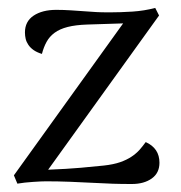

<svg xmlns="http://www.w3.org/2000/svg" viewBox="-20 -458 456 485"><path d="M200.2 -396Q170.9 -395 150.9 -389.9Q130.9 -384.8 117.9 -375.2Q105 -365.7 97.7 -352.3Q90.3 -338.9 85.9 -321.8Q73.2 -325.7 64.9 -331.5Q56.6 -337.4 51.8 -344.5Q46.9 -351.6 44.9 -359.6Q43 -367.7 43 -376Q43 -403.8 64.9 -418.5Q86.9 -433.1 122.1 -433.1Q140.1 -433.1 158.9 -431.9Q177.7 -430.7 195.3 -429.4Q212.9 -428.2 223.4 -427.5Q233.9 -426.8 257.8 -426.8Q284.2 -426.8 314.5 -428.7Q344.7 -430.7 372.1 -438L381.8 -418.9L101.6 -29.3Q149.9 -31.2 183.8 -34.2Q217.8 -37.1 242.2 -39.8Q266.6 -42.5 283.4 -48.3Q300.3 -54.2 312.3 -62.3Q324.2 -70.3 332.3 -79.3Q340.3 -88.4 348.1 -99.1Q382.8 -83.5 382.8 -46.9Q382.8 -21 363.3 -7.1Q343.8 6.8 313 6.8Q286.6 6.8 264.9 6.1Q243.2 5.4 216.1 3.9Q189 2.4 157.5 1.2Q126 0 96.2 0Q85 0 63.2 1.5Q41.5 2.9 23.9 5.9L15.1 -15.1L291 -398.9Z"/></svg>

Font: Simonetta
Style: Regular
Weight: 400
Version: Version 1.004